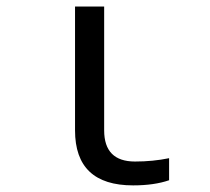

<svg xmlns="http://www.w3.org/2000/svg" viewBox="-20 -556 640 586"><path d="M297.9 -536.1V-158.2Q297.9 -63 392.1 -63Q446.8 -63 496.1 -73.2V-5.9Q450.7 9.8 386.2 9.8Q209 9.8 209 -158.2V-536.1Z"/></svg>

Font: Noto Mono
Style: Regular
Weight: 400
Designer: Monotype Design Team
Foundry: Monotype Imaging Inc.
Version: Version 1.00